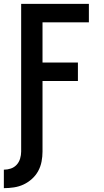

<svg xmlns="http://www.w3.org/2000/svg" viewBox="-21 -755 541 998"><path d="M-1 223V127Q18 127 35.5 121Q53 115 65.5 101.5Q78 88 83.5 69.5Q89 51 89 33V-735H441V-639H200V-430H384V-334H200V33Q200 59 195 85Q190 111 177.5 134Q165 157 145 175Q125 193 101.5 204Q78 215 51.5 219Q25 223 -1 223Z"/></svg>

Font: Iosevka Fixed
Style: Bold
Weight: 700
Monospace: yes
Designer: Belleve Invis
Foundry: Belleve Invis
Version: Version 32.3.0